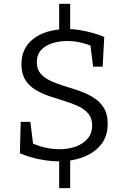

<svg xmlns="http://www.w3.org/2000/svg" viewBox="-20 -847 663 1005"><path d="M289.7 137.7V-19.7L311.3 -4Q305.3 -3.3 298.7 -3Q292 -2.7 285.3 -2.7Q240.7 -2.7 187.7 -13Q134.7 -23.3 84.3 -44.7L88.3 -209H139L153 -95.3Q186.7 -80.7 222.2 -73.3Q257.7 -66 291.7 -66Q338.3 -66 377 -80Q415.7 -94 439 -121.7Q462.3 -149.3 462.3 -190Q462.3 -228 442.3 -252Q422.3 -276 389.3 -291.3Q356.3 -306.7 317 -318.5Q277.7 -330.3 238 -343.8Q198.3 -357.3 165.3 -377.3Q132.3 -397.3 112.3 -429.3Q92.3 -461.3 92.3 -510.3Q92.3 -570.3 122.2 -610.3Q152 -650.3 203 -671.7Q254 -693 316.7 -694.3L289.7 -676.7V-827H347.3V-677.7L323.7 -695H336Q364.7 -695 398 -689.5Q431.3 -684 464.5 -674.8Q497.7 -665.7 525.7 -653.7L517.3 -498H467.3L453.7 -608.7Q426.7 -619.7 394.8 -626Q363 -632.3 330.7 -632.3Q289.3 -632.3 253.2 -620.7Q217 -609 194.8 -584.7Q172.7 -560.3 172.7 -520.7Q172.7 -484.3 192.8 -461.3Q213 -438.3 246 -423.2Q279 -408 318.8 -396Q358.7 -384 398 -370.3Q437.3 -356.7 470.3 -335.7Q503.3 -314.7 523.5 -282.2Q543.7 -249.7 543.7 -199.3Q543.7 -138 513.3 -96.3Q483 -54.7 432.3 -31.7Q381.7 -8.7 320.7 -3.7L347.3 -23.3V137.7Z"/></svg>

Font: Bitter Thin
Style: Regular
Weight: 100
Designer: Sol Matas, and Bitter project Authors
Foundry: Sol Matas
Version: Version 2.002